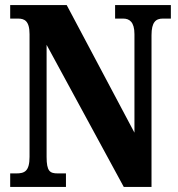

<svg xmlns="http://www.w3.org/2000/svg" viewBox="-20 -734 700 754"><path d="M20 0H239V-53H207C176 -53 163 -61 163 -118V-558L466 0H575V-596C575 -647 592 -661 619 -661H651V-714H432V-661H464C488 -661 508 -648 508 -600V-213L242 -714H20V-661H51C75 -661 96 -653 96 -600V-118C96 -61 76 -53 44 -53H20Z"/></svg>

Font: Noto Serif Sinhala ExtraCondensed ExtraBold
Style: Regular
Weight: 800
Width: 2
Designer: Jelle Bosma - Monotype Design Team
Foundry: Monotype Imaging Inc.
Version: Version 2.007